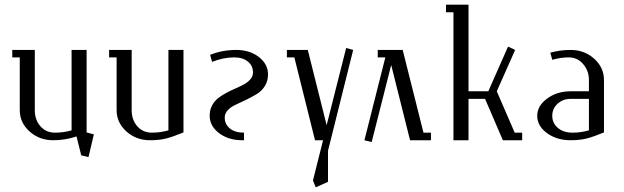

<svg xmlns="http://www.w3.org/2000/svg" viewBox="-20 -596 2651 816"><path d="M32.2 -352.1V-383.8H127.9V-127.9Q127.9 -86.4 151.9 -59.3Q175.8 -32.2 213.9 -32.2Q250 -32.2 284.2 -42V-383.8H348.1V-33.2L378.9 -24.9L356 71.8L325.2 64L305.2 -16.1Q257.3 0 206.1 0Q147 0 105.5 -37.4Q64 -74.7 64 -127.9V-352.1Z M443.8 -352.1V-383.8H539.6V-127.9Q539.6 -86.4 563.5 -59.3Q587.4 -32.2 625.5 -32.2Q661.6 -32.2 695.8 -42V-383.8H759.8V-33.2Q714.8 -14.6 685.8 -7.3Q656.7 0 617.7 0Q558.6 0 517.1 -37.4Q475.6 -74.7 475.6 -127.9V-352.1Z M871.1 -104Q871.1 -128.4 881.3 -147.7Q891.6 -167 907.7 -179.4Q923.8 -191.9 943.4 -202.1Q962.9 -212.4 982.7 -220.9Q1002.4 -229.5 1018.6 -238.5Q1034.7 -247.6 1044.9 -260Q1055.2 -272.5 1055.2 -288.1Q1055.2 -316.4 1033.7 -334.2Q1012.2 -352.1 975.1 -352.1Q929.2 -352.1 881.3 -333L873 -362.8Q924.3 -383.8 983.4 -383.8Q1041 -383.8 1080.1 -353.8Q1119.1 -323.7 1119.1 -279.8Q1119.1 -252 1105.5 -230.2Q1091.8 -208.5 1071.3 -196.3Q1050.8 -184.1 1027.1 -172.4Q1003.4 -160.6 982.9 -151.6Q962.4 -142.6 948.7 -128.4Q935.1 -114.3 935.1 -96.2Q935.1 -67.9 957 -50Q979 -32.2 1017.1 -32.2V0H1009.3Q950.7 0 910.9 -30.3Q871.1 -60.5 871.1 -104Z M1199.2 -352.1V-383.8H1288.1L1368.2 -64L1451.2 -392.1L1481 -383.8L1374 44.9V176.8L1321.8 200.2L1310.1 170.9L1353 0H1318.8L1231 -352.1Z M1528.8 0 1617.7 -352.1H1585.4V-383.8H1691.4L1779.8 -32.2H1811.5V0H1722.7L1642.6 -319.8L1559.6 7.8Z M1875.5 -543.9V-576.2H1971.2V-208H2055.2L2139.2 -397.9L2169.4 -383.8L2091.3 -208L2167.5 -32.2H2199.2V0H2117.2L2041.5 -175.8H1971.2V0H1907.2V-543.9Z M2263.2 -104Q2263.2 -146 2305.2 -177Q2347.2 -208 2404.8 -208H2482.9V-255.9Q2482.9 -295.4 2458.5 -323.7Q2434.1 -352.1 2397 -352.1Q2362.8 -352.1 2327.1 -341.8L2318.8 -372.1Q2360.4 -383.8 2404.8 -383.8Q2463.9 -383.8 2505.4 -346.4Q2546.9 -309.1 2546.9 -255.9V-33.2Q2502 -14.6 2472.9 -7.3Q2443.8 0 2404.8 0Q2346.2 0 2304.7 -30.3Q2263.2 -60.5 2263.2 -104ZM2327.1 -104Q2327.1 -72.8 2350.8 -52.5Q2374.5 -32.2 2413.1 -32.2Q2448.7 -32.2 2482.9 -42V-175.8H2404.8Q2372.1 -175.8 2349.6 -155Q2327.1 -134.3 2327.1 -104Z"/></svg>

Font: Gawaa
Style: Regular
Weight: 400
Designer: T. Christopher White
Version: Version 1.0